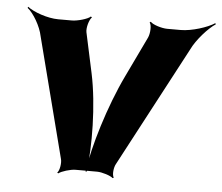

<svg xmlns="http://www.w3.org/2000/svg" viewBox="-46 -614 789 683"><g transform="rotate(5 349.0 -272.5)"><path d="M273 -347 242 -491C239 -506 247 -536 257 -545L253 -548C243 -538 206 -528 187 -528H138C100 -528 49 -546 28 -563L26 -559C47 -543 74 -498 81 -462L191 -34C195 -21 191 7 182 16L186 18C196 10 228 0 246 0H323C341 0 372 10 380 18L384 16C377 7 380 -21 388 -34L615 -462C632 -498 673 -543 698 -559L696 -563C671 -546 614 -528 576 -528H527C508 -528 475 -538 467 -548L463 -545C471 -536 469 -506 462 -491L393 -347C339 -235 294 -85 282 3H286C298 -85 297 -235 273 -347Z"/></g></svg>

Font: Asimov
Style: EdgeWideIt
Weight: 500
Designer: Google
Version: Version 2.000980: 2014